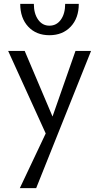

<svg xmlns="http://www.w3.org/2000/svg" viewBox="-20 -678 509 987"><path d="M448 -416 166 289H82L215 8L22 -416H107L250 -79L368 -416ZM385 -658H315Q315 -608 293 -577Q271 -546 234 -546Q198 -546 176 -577Q154 -608 154 -658H84Q84 -585 125 -541Q166 -497 234 -497Q302 -497 343.5 -541Q385 -585 385 -658Z"/></svg>

Font: Ysabeau Medium
Style: Regular
Weight: 500
Designer: Christian Thalmann (Catharsis Fonts)
Version: Version 0.003